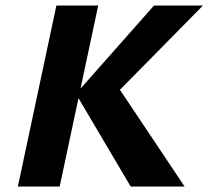

<svg xmlns="http://www.w3.org/2000/svg" viewBox="-20 -678 758 698"><path d="M455 0 256 -337 540 -658H718L376 -311L395 -383L651 0ZM45 0 185 -658H337L197 0Z"/></svg>

Font: Ysabeau ExtraBold
Style: Italic
Weight: 800
Italic angle: -12°
Designer: Christian Thalmann (Catharsis Fonts)
Version: Version 2.002